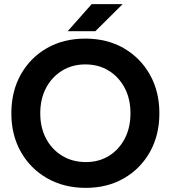

<svg xmlns="http://www.w3.org/2000/svg" viewBox="-20 -898 827 930"><path d="M396 12Q290 12 208.5 -34.5Q127 -81 81 -162.5Q35 -244 35 -349Q35 -456 81 -537.5Q127 -619 207.5 -665Q288 -711 393 -711Q499 -711 579.5 -664.5Q660 -618 706 -536.5Q752 -455 752 -349Q752 -244 706.5 -162.5Q661 -81 580.5 -34.5Q500 12 396 12ZM396 -113Q460 -113 508.5 -143.5Q557 -174 584.5 -227Q612 -280 612 -349Q612 -419 584 -472Q556 -525 507 -555.5Q458 -586 393 -586Q330 -586 280.5 -555.5Q231 -525 203 -472Q175 -419 175 -349Q175 -280 203 -227Q231 -174 281 -143.5Q331 -113 396 -113ZM308 -747 424 -878H574L442 -747Z"/></svg>

Font: Figtree Light
Style: Bold
Weight: 700
Version: Version 2.002